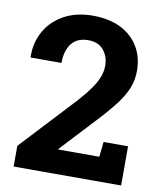

<svg xmlns="http://www.w3.org/2000/svg" viewBox="-82 -787 718 853"><g transform="rotate(10 277.5 -360.5)"><path d="M412.1 -176.8H522.5V0H37.6V-93.3L268.1 -340.8Q304.2 -381.3 323.2 -409.7Q343.3 -439 351.8 -463.1Q360.4 -487.3 360.4 -511.2Q360.4 -552.7 336.7 -581.5Q313 -610.4 267.1 -610.4Q217.8 -610.4 192.4 -578.4Q167 -546.4 167 -490.2H28.3L27.3 -493.2Q25.9 -557.6 55.2 -609.4Q84 -660.6 138.9 -690.9Q193.8 -721.2 268.6 -721.2Q341.3 -721.2 394.5 -695.3Q446.8 -668.9 475.1 -622.1Q503.4 -575.2 503.4 -513.7Q503.4 -470.7 488.3 -434.1Q473.1 -397 440.9 -355.2Q408.7 -313.5 357.9 -259.8L219.7 -111.3L220.7 -108.9H404.8Z"/></g></svg>

Font: Suwannaphum
Style: Bold
Weight: 700
Designer: Danh Hong
Version: Version 8.002; ttfautohint (v1.8.3)